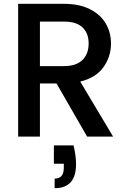

<svg xmlns="http://www.w3.org/2000/svg" viewBox="-20 -715 672 1005"><path d="M572 0H436L276 -278H189V0H75V-695H315Q395 -695 450.5 -667Q506 -639 533.5 -592Q561 -545 561 -487Q561 -419 521.5 -363.5Q482 -308 400 -288ZM189 -369H315Q379 -369 411.5 -401Q444 -433 444 -487Q444 -541 412 -571.5Q380 -602 315 -602H189ZM365 46Q378 99 378 145Q378 270 266 270V220Q314 220 314 163V142H262V46Z"/></svg>

Font: Poppins-Tabular Medium
Style: Regular
Weight: 500
Designer: Ninad Kale (Devanagari), Jonny Pinhorn (Latin)
Foundry: Indian Type Foundry
Version: Version 4.004